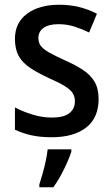

<svg xmlns="http://www.w3.org/2000/svg" viewBox="-20 -569 474 810"><path d="M396 -151Q396 -72 343.5 -31Q291 10 198 10Q149 10 111.5 1.5Q74 -7 43 -22V-116Q74 -99 116 -86Q158 -73 199 -73Q249 -73 272.5 -91.5Q296 -110 296 -142Q296 -161 287 -175.5Q278 -190 254.5 -205Q231 -220 185 -240Q140 -261 108 -282Q76 -303 59.5 -332Q43 -361 43 -405Q43 -473 94 -511Q145 -549 230 -549Q274 -549 313 -539.5Q352 -530 389 -511L356 -432Q325 -447 293.5 -457Q262 -467 227 -467Q186 -467 164 -451.5Q142 -436 142 -409Q142 -389 152 -375.5Q162 -362 186.5 -348Q211 -334 255 -314Q298 -295 330 -274Q362 -253 379 -224Q396 -195 396 -151ZM281 71Q271 102 250 145Q229 188 205 221H146V209Q152 191 159.5 164.5Q167 138 173 110Q179 82 181 61H281Z"/></svg>

Font: Noto Sans Gujarati UI SemiCondensed Medium
Style: Regular
Weight: 500
Width: 4
Designer: Jelle Bosma - Monotype Design Team, Universal Thirst
Foundry: Monotype Imaging Inc.
Version: Version 2.106; ttfautohint (v1.8.4.7-5d5b)